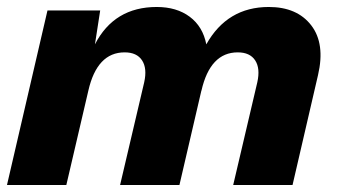

<svg xmlns="http://www.w3.org/2000/svg" viewBox="-20 -530 973 550"><path d="M750 -510Q831 -510 871.5 -457.5Q912 -405 891 -315L818 0H648L717 -294Q726 -334 711 -357Q696 -380 661 -380Q582 -380 557 -270V-271L494 0H324L393 -294Q402 -334 387 -357Q372 -380 337 -380Q258 -380 233 -270L170 0H0L116 -500H267L252 -403Q307 -510 429 -510Q486 -510 523.5 -482Q561 -454 571 -403Q631 -510 750 -510Z"/></svg>

Font: Elaine Sans
Style: Bold Italic
Weight: 700
Italic angle: -13°
Designer: Wei Huang
Foundry: Wei Huang
Version: Version 2.001;December 24, 2019;FontCreator 12.0.0.2547 64-b